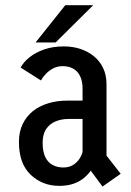

<svg xmlns="http://www.w3.org/2000/svg" viewBox="-20 -686 490 720"><path d="M364.4 13.6 298.4 -75.6 350 -140.1 432.6 -34.3ZM292.6 -131.6 338.1 -78.7Q332.9 -64.9 322.6 -49.3Q312.4 -33.7 296.4 -19.9Q280.4 -6.1 257.2 2.4Q234 11 202.3 11Q139 11 95 -30.8Q51 -72.5 51 -153.6Q51 -191.6 64.9 -220.5Q78.7 -249.4 103.1 -269Q127.6 -288.6 160.6 -298.6Q193.6 -308.7 231.6 -308.7H300.8V-239.9H236.4Q210.9 -239.9 188.9 -231Q166.9 -222.2 153.4 -202.6Q139.9 -183 139.9 -150.6Q139.9 -116.4 150.3 -96Q160.7 -75.6 178.4 -66.8Q196 -57.9 217.7 -57.9Q239.2 -57.9 255.2 -68.1Q271.2 -78.3 280.8 -95.1Q290.4 -111.9 292.6 -131.6ZM219.1 -512Q251.9 -512 280.6 -502.8Q309.4 -493.5 331.8 -475.4Q354.1 -457.2 366.8 -430.8Q379.4 -404.3 379.4 -369.9V-77.4L289.6 -94.1V-353.3Q289.6 -375.1 284 -391.2Q278.5 -407.3 268.6 -417.6Q258.8 -427.9 245 -432.9Q231.3 -437.9 214.6 -437.9Q194.9 -437.9 179.1 -429.4Q163.2 -420.9 151.7 -408.6Q140.1 -396.4 133.6 -384.3L57.4 -432.6Q68.2 -453.3 90.9 -471.4Q113.5 -489.4 146 -500.7Q178.6 -512 219.1 -512ZM113.4 -526.8 224.7 -666.4H329.4L188.6 -526.8Z"/></svg>

Font: League Mono Thin Condensed
Style: Regular
Weight: 100
Width: 1
Designer: Tyler Finck
Foundry: The League of Moveable Type / Tyler Finck
Version: Version 2.300;RELEASE